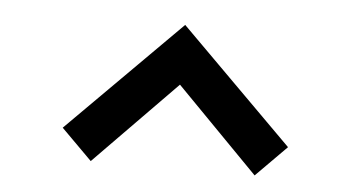

<svg xmlns="http://www.w3.org/2000/svg" viewBox="-34 -787 743 405"><g transform="rotate(5 338.0 -584.0)"><path d="M105 -497 170 -432 343.5 -609 517 -432 582 -497.5 343.5 -735.5Z"/></g></svg>

Font: Eudonet SemiBold
Style: Regular
Weight: 600
Designer: Mikhail Sharanda
Foundry: Mikhail Sharanda
Version: Version 4.503;Glyphs 3.1.2 (3151)